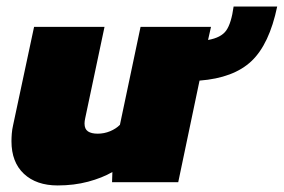

<svg xmlns="http://www.w3.org/2000/svg" viewBox="-20 -556 866 586"><path d="M156 10Q91 10 53 -25.5Q15 -61 15 -125Q15 -136 16 -148.5Q17 -161 20 -174L84 -474H299L240 -195Q239 -191 238.5 -186.5Q238 -182 238 -179Q238 -162 248.5 -155Q259 -148 278 -148Q298 -148 316 -155.5Q334 -163 346 -175L409 -474H624L615 -434Q655 -441 670.5 -463Q686 -485 693 -536H826Q802 -421 747.5 -369.5Q693 -318 589 -310L524 0H322L323 -31Q292 -13 249 -1.5Q206 10 156 10Z"/></svg>

Font: Kanit ExtraBold
Style: Italic
Weight: 800
Italic angle: -12°
Designer: Katatrad Team
Foundry: CadsonDemak
Version: Version 2.000; ttfautohint (v1.8.3)